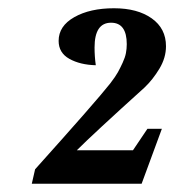

<svg xmlns="http://www.w3.org/2000/svg" viewBox="-20 -728 422 465"><path d="M57 -283 65 -318Q214 -484 247 -526Q260 -543 265.5 -553Q271 -563 277 -576Q283 -589 285 -599.5Q287 -610 287 -621Q287 -673 249 -673Q209 -673 209 -613Q209 -591 212 -570Q174 -571 148 -585.5Q122 -600 122 -629Q122 -665 160 -686.5Q198 -708 256 -708Q313 -708 347.5 -683.5Q382 -659 382 -616Q382 -588 366 -561.5Q350 -535 330 -516Q206 -404 166 -364H302L337 -416H372L323 -283Z"/></svg>

Font: Volkhov
Style: Bold Italic
Weight: 700
Designer: Cyreal (www.cyreal.org)
Foundry: Cyreal (www.cyreal.org)
Version: Version 1.001